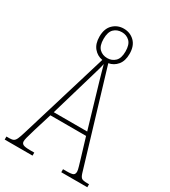

<svg xmlns="http://www.w3.org/2000/svg" viewBox="-216 -995 973 1099"><g transform="rotate(30 270.0 -445.5)"><path d="M-3 0V-20H17Q34 -20 43.5 -25Q53 -30 60 -45.5Q67 -61 76 -91L253 -674Q218 -680 195 -707.5Q172 -735 172 -782Q172 -835 201 -863Q230 -891 271 -891Q313 -891 342 -863Q371 -835 371 -782Q371 -735 348.5 -708Q326 -681 292 -675L478 -55Q485 -32 495 -26Q505 -20 530 -20H543V0H371V-20H395Q429 -20 438.5 -26Q448 -32 448 -48Q448 -58 441.5 -79.5Q435 -101 429 -122L390 -251H154L118 -134Q115 -122 109.5 -104.5Q104 -87 100 -71Q96 -55 96 -46Q96 -32 108 -26Q120 -20 153 -20H181V0ZM162 -276H383L318 -497Q308 -532 299 -561.5Q290 -591 283.5 -616Q277 -641 272 -658Q269 -641 262 -617Q255 -593 247 -565.5Q239 -538 231 -511ZM272 -697Q302 -697 323 -717Q344 -737 344 -782Q344 -828 323 -848Q302 -868 272 -868Q240 -868 219.5 -848Q199 -828 199 -782Q199 -737 219.5 -717Q240 -697 272 -697Z"/></g></svg>

Font: Noto Serif Khmer Condensed Thin
Style: Regular
Weight: 250
Width: 3
Designer: Danh Hong and the Monotype Design Team
Foundry: Monotype Imaging Inc.
Version: Version 2.004